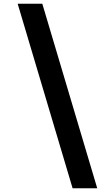

<svg xmlns="http://www.w3.org/2000/svg" viewBox="-20 -808 576 1021"><path d="M366 193 74 -788H205L497 193Z"/></svg>

Font: Be Vietnam
Style: Bold Italic
Weight: 700
Italic angle: -9.66701°
Designer: Gabriel Lam
Foundry: TypeRant
Version: Version 3.000